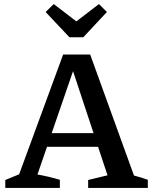

<svg xmlns="http://www.w3.org/2000/svg" viewBox="-20 -923 746 943"><path d="M638 -61Q656 -56 673 -51Q690 -46 706 -40V0H413V-39L508 -62L325 -615H353L164 -66Q192 -61 219.5 -54.5Q247 -48 274 -40V0H6V-39L74 -67L290 -655H423ZM175 -202V-269H529V-202ZM321 -740 204 -864 244 -903 355 -818 466 -903 505 -864 389 -740Z"/></svg>

Font: Piazzolla 24pt SemiBold
Style: Regular
Weight: 600
Designer: Juan Pablo del Peral
Foundry: Huerta Tipografica
Version: Version 2.005